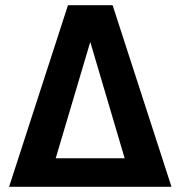

<svg xmlns="http://www.w3.org/2000/svg" viewBox="-20 -720 695 740"><path d="M177 -110H480L519 0H138ZM242 -700H370L162 0H15ZM286 -700H414L641 0H493Z"/></svg>

Font: Moderustic SemiBold
Style: Regular
Weight: 600
Designer: Tural Alisoy
Foundry: TAFT Foundry
Version: Version 2.120